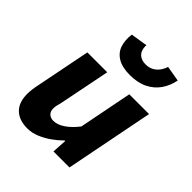

<svg xmlns="http://www.w3.org/2000/svg" viewBox="-208 -875 1017 1017"><g transform="rotate(45 300.0 -367.0)"><path d="M165 12Q103 12 69 -21Q35 -54 35 -117Q35 -134 37.5 -153Q40 -172 44 -190L105 -498H254L196 -208Q192 -194 189.5 -182.5Q187 -171 187 -161Q187 -138 200 -126Q213 -114 234 -114Q263 -114 295.5 -135.5Q328 -157 360 -198L419 -498H567L469 0H349L354 -83H350Q326 -59 296 -37.5Q266 -16 232 -2Q198 12 165 12ZM349 -572Q292 -572 257.5 -592.5Q223 -613 211 -649Q199 -685 205 -731L299 -746Q298 -725 304.5 -708Q311 -691 327 -681Q343 -671 368 -671Q393 -671 411.5 -681Q430 -691 442.5 -708Q455 -725 462 -746L549 -731Q540 -685 515 -649Q490 -613 448.5 -592.5Q407 -572 349 -572Z"/></g></svg>

Font: Source Code Pro ExtraLight ExtraBold
Style: Italic
Weight: 800
Italic angle: -11°
Monospace: yes
Version: Version 1.016;hotconv 1.0.116;makeotfexe 2.5.65601